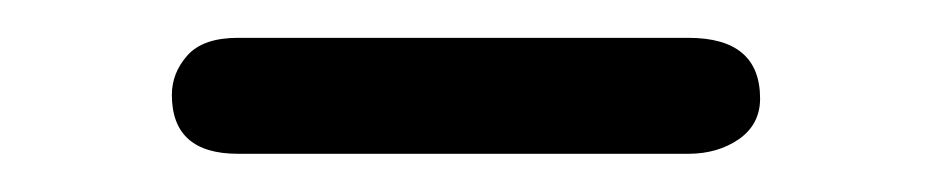

<svg xmlns="http://www.w3.org/2000/svg" viewBox="-20 -276 495 102"><path d="M106.4 -255.9H345.7Q383.8 -255.9 383.8 -223.6Q383.8 -210 372.6 -202.1Q361.3 -194.3 345.7 -194.3H106.4Q71.3 -194.3 71.3 -225.6Q71.3 -237.3 79.6 -246.6Q87.9 -255.9 106.4 -255.9Z"/></svg>

Font: Jura
Style: Medium
Weight: 500
Version: Version 2.6.1